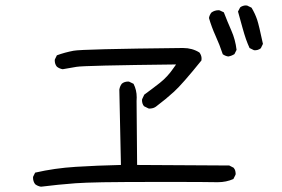

<svg xmlns="http://www.w3.org/2000/svg" viewBox="-20 -729 1040 707"><path d="M914.6 -544.4Q916.5 -543.9 918.5 -543.9Q920.4 -543.9 923.1 -544.2Q925.8 -544.4 929.2 -545.4Q935.5 -547.4 940.4 -551.3L948.2 -567.4Q933.6 -636.2 926.8 -656.7Q918.9 -679.7 906.2 -700.7L890.1 -708.5Q888.2 -709 884.3 -709Q880.4 -709 874.8 -707.3Q869.1 -705.6 864.3 -701.7L856.4 -686.5Q865.7 -652.8 872.8 -627.2Q879.9 -601.6 885.7 -585Q891.6 -568.4 898.9 -552.2ZM785.2 -691.4Q770.5 -691.4 758.8 -683.1Q751.5 -674.3 749.5 -662.6Q759.3 -628.9 773.9 -596.7Q788.6 -564.5 800.3 -529.3Q809.1 -522.9 820.3 -521Q832.5 -522.9 843.3 -529.8L851.1 -545.4Q846.7 -583 832 -616.2Q817.4 -649.4 804.2 -683.6L788.6 -690.9Q786.6 -691.4 785.2 -691.4ZM526.9 -329.6Q528.3 -329.1 531.5 -329.1Q534.7 -329.1 539.6 -330.1Q549.8 -332 558.1 -339.4L558.6 -339.8Q589.4 -362.8 620.6 -391.1Q650.9 -418.5 721.7 -506.3Q722.2 -509.8 722.2 -512.7Q722.2 -515.6 721.9 -518.1Q721.7 -520.5 720.9 -522.7Q720.2 -524.9 719.2 -527.3Q717.3 -531.7 714.4 -535.6Q688 -552.2 654.8 -552.2Q651.4 -552.2 647.9 -552.2H647.5Q283.2 -548.3 251 -542.2Q218.8 -536.1 189.5 -525.4L182.1 -510.3Q181.6 -508.3 181.6 -506.8Q181.6 -492.7 189.5 -483.4Q198.7 -476.1 210.9 -474.1Q235.4 -478 261.7 -482.9Q289.1 -487.8 628.4 -491.7L619.1 -478.5Q597.2 -446.3 568.6 -423.8Q540 -401.4 511.2 -380.4L503.4 -363.8Q502.9 -361.8 502.9 -360.4Q502.9 -346.7 510.3 -337.9ZM777.8 -58.1Q780.3 -58.1 782.2 -58.1Q813 -58.1 839.4 -69.8L847.2 -85.4Q847.7 -87.4 847.7 -88.4Q847.7 -89.4 847.7 -90.3Q847.7 -91.3 847.4 -93.3Q847.2 -95.2 846.9 -96.9Q846.7 -98.6 846.2 -100.1Q845.7 -101.6 845.2 -103.3Q844.7 -105 843.8 -106Q842.3 -108.9 840.3 -111.3L824.2 -119.6L484.9 -121.6L482.9 -356.9Q483.4 -363.8 483.4 -370.6Q483.4 -397.9 471.7 -420.4L455.6 -428.2Q453.6 -428.7 452.1 -428.7Q438 -428.7 428.7 -420.9Q421.4 -411.6 419.4 -398.9L425.3 -121.6Q337.4 -119.6 259.3 -114.7Q181.2 -109.9 109.4 -93.3L102.1 -78.6Q101.6 -76.7 101.6 -75.2Q101.6 -61 109.4 -50.8Q118.7 -43.5 130.9 -41.5Q192.9 -49.3 257.8 -54.2Q290.5 -56.6 358.9 -57.9Q427.2 -59.1 584.2 -59.1Q741.2 -59.1 777.8 -58.1Z"/></svg>

Font: NaikaiFont
Style: Light
Weight: 300
Version: Version 1.89